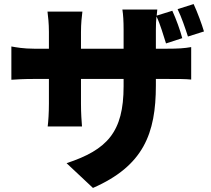

<svg xmlns="http://www.w3.org/2000/svg" viewBox="-20 -839 1040 946"><path d="M985 -684C974 -721 953 -778 934 -819L855 -794C875 -753 892 -702 906 -659ZM748 -599V-693C748 -718 749 -739 751 -758C771 -717 784 -667 798 -625L878 -651C868 -689 848 -745 829 -786L752 -762L755 -792H583C587 -767 589 -734 589 -693V-599H379V-681C379 -724 383 -758 386 -782H214C217 -758 221 -723 221 -682V-599H149C95 -599 59 -606 36 -610V-446C65 -448 95 -450 149 -450H221V-329C221 -280 218 -241 215 -216H384C382 -241 379 -280 379 -329V-450H589V-414C589 -188 508 -101 308 -35L438 87C687 -22 748 -181 748 -418V-450H802C859 -450 894 -450 922 -447V-607C887 -601 859 -599 801 -599Z"/></svg>

Font: Noto Sans CJK KR Black
Style: Regular
Weight: 900
Designer: Ryoko NISHIZUKA (kana & ideographs); Paul D. Hunt (Latin, Greek & Cyrillic); Wenlong ZHANG (bopomofo); Sandoll Communica
Foundry: Adobe Systems Incorporated
Version: Version 1.004;PS 1.004;hotconv 1.0.82;makeotf.lib2.5.63406